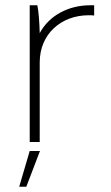

<svg xmlns="http://www.w3.org/2000/svg" viewBox="-20 -540 421 730"><path d="M93 0H131V-303C131 -411 213 -482 317 -482C322 -482 334 -482 338 -481V-520H323C239 -520 166 -480 131 -414C130 -455 127 -496 122 -520H93ZM53 170H80L132 34H93Z"/></svg>

Font: Fixel Display ExtraLight
Style: Regular
Weight: 200
Designer: AlfaBravo + MacPaw
Foundry: Kyrylo Tkachov, Marchela Mozhyna, Serhii Makarenko, Maria Weinstein, Zakhar Kryvoshyya
Version: Version 1.211